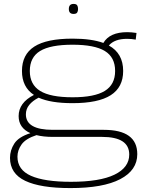

<svg xmlns="http://www.w3.org/2000/svg" viewBox="-20 -739 741 979"><path d="M339 220Q186 220 108.5 183Q31 146 31 66Q31 27 53 -7Q75 -41 135 -60Q75 -87 75 -147Q75 -215 153 -255Q92 -295 92 -377Q92 -461 155 -501.5Q218 -542 350 -542Q447 -542 507 -520Q539 -575 629 -575Q649 -575 676 -571L672 -537Q660 -539 650 -540Q640 -541 628 -541Q564 -541 535 -507Q608 -467 608 -377Q608 -294 544.5 -253.5Q481 -213 350 -213Q239 -213 177 -241Q146 -225 129 -204Q112 -183 112 -156Q112 -77 249 -77H509Q680 -77 680 47Q680 129 593 174.5Q506 220 339 220ZM350 -243Q462 -243 514.5 -275.5Q567 -308 567 -377Q567 -447 514.5 -479Q462 -511 350 -511Q237 -511 184.5 -479Q132 -447 132 -377Q132 -308 184.5 -275.5Q237 -243 350 -243ZM69 60Q69 127 138 157.5Q207 188 342 188Q489 188 564 151.5Q639 115 639 49Q639 -41 500 -41H249Q201 -41 166 -50Q111 -32 90 -2.5Q69 27 69 60ZM355 -668Q331 -668 331 -693Q331 -719 355 -719Q369 -719 373.5 -712Q378 -705 378 -693Q378 -682 373.5 -675Q369 -668 355 -668Z"/></svg>

Font: Georama Extended ExtraLight
Style: Regular
Weight: 200
Width: 7
Designer: Jean-Baptiste Levee
Foundry: Production Type
Version: Version 1.000